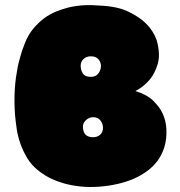

<svg xmlns="http://www.w3.org/2000/svg" viewBox="-20 -736 708 757"><path d="M373 -714Q444 -711 487.5 -689.5Q531 -668 556 -643Q585 -614 598 -577Q613 -522 602 -484.5Q591 -447 571 -423Q548 -395 514 -377Q560 -363 585 -338Q610 -313 621 -289Q634 -261 636 -229Q638 -188 628 -156Q618 -124 600 -100.5Q582 -77 558 -60Q534 -43 509 -32Q449 -6 372 0Q330 3 295 -1Q260 -5 232 -13Q204 -21 182 -31.5Q160 -42 144 -54Q105 -81 85 -117Q55 -168 46 -227Q37 -286 37 -337Q37 -389 43 -431Q49 -473 57 -502Q66 -536 77 -563Q90 -597 110 -621.5Q130 -646 153.5 -663.5Q177 -681 202.5 -691Q228 -701 252 -707Q309 -720 373 -714ZM338 -514Q321 -514 309.5 -503.5Q298 -493 298 -476Q298 -460 306.5 -446.5Q315 -433 338 -433Q358 -433 368 -446.5Q378 -460 378 -476Q378 -491 368 -502.5Q358 -514 338 -514ZM347 -274Q330 -274 317.5 -261Q305 -248 307 -232Q309 -211 319.5 -203Q330 -195 347 -195Q364 -195 375 -205Q386 -215 386 -232Q386 -248 376 -261Q366 -274 347 -274Z"/></svg>

Font: Sniglet
Style: ExtraBold
Weight: 800
Version: Version 2.000; ttfautohint (v0.95) -l 8 -r 50 -G 200 -x 14 -